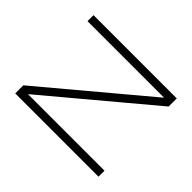

<svg xmlns="http://www.w3.org/2000/svg" viewBox="-162 -986 1223 1223"><g transform="rotate(-45 449.5 -375.0)"><path d="M787 -14H748V-750H802V0H729L112 -736H151V0H97V-750H170Z"/></g></svg>

Font: Unbounded ExtraLight
Style: Regular
Weight: 250
Designer: Luke Prowse, Jean-Baptiste Morizot, Fátima Lázaro, Florian Runge
Foundry: NaN
Version: Version 1.701;gftools[0.9.28.dev5+ged2979d]